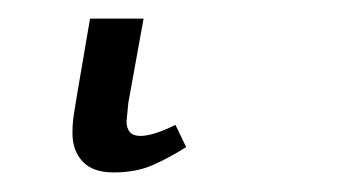

<svg xmlns="http://www.w3.org/2000/svg" viewBox="-20 34 373 203"><path d="M100.1 216.3Q78.1 216.3 67.4 204.8Q56.6 193.4 56.6 174.8Q56.6 167 57.4 159.9Q58.1 152.8 75.2 53.7H131.8L115.7 142.6L113.8 162.1Q113.8 177.7 128.4 177.7Q142.1 177.7 165.5 166L176.8 189.5Q159.2 200.7 141.6 208.5Q124 216.3 100.1 216.3Z"/></svg>

Font: Liberation Serif
Style: Italic
Weight: 400
Italic angle: -16.333°
Designer: Steve Matteson
Foundry: Ascender Corporation
Version: Version 2.1.5